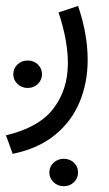

<svg xmlns="http://www.w3.org/2000/svg" viewBox="-20 -270 375 663"><path d="M150.4 325.7Q150.4 305.7 164.8 292Q179.2 278.3 200.2 278.3Q221.2 278.3 235.4 292Q249.5 305.7 249.5 325.7Q249.5 345.2 235.4 359.1Q221.2 373 200.2 373Q179.2 373 164.8 359.1Q150.4 345.2 150.4 325.7ZM25.9 -13.7Q25.9 -33.7 40.3 -47.4Q54.7 -61 75.7 -61Q96.7 -61 110.8 -47.4Q125 -33.7 125 -13.7Q125 5.9 110.8 19.8Q96.7 33.7 75.7 33.7Q54.7 33.7 40.3 19.8Q25.9 5.9 25.9 -13.7ZM23.9 261.2 0.5 197.3Q114.3 170.4 164.3 105Q214.4 39.6 214.4 -51.8Q214.4 -92.3 206.1 -136.2Q197.8 -180.2 182.1 -227.1L249.5 -249.5Q282.7 -152.8 282.7 -63.5Q282.7 16.1 254.6 83Q226.6 149.9 169.2 196.5Q111.8 243.2 23.9 261.2Z"/></svg>

Font: Vazirmatn RD FD Light
Style: Regular
Weight: 300
Designer: Saber Rastikerdar
Foundry: Saber Rastikerdar
Version: Version 33.003